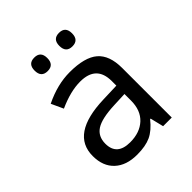

<svg xmlns="http://www.w3.org/2000/svg" viewBox="-202 -863 1005 1005"><g transform="rotate(-45 300.0 -360.5)"><path d="M437 0 418.9 -74.2H415Q377.4 -26.9 337.9 -8.5Q298.3 9.8 235.8 9.8Q156.2 9.8 111.1 -32.2Q65.9 -74.2 65.9 -149.9Q65.9 -312 314.9 -319.8L414.1 -323.2V-356.9Q414.1 -472.2 294.9 -472.2Q223.1 -472.2 134.8 -432.1L104 -499Q199.7 -545.9 291 -545.9Q401.9 -545.9 451.4 -503.4Q501 -460.9 501 -367.2V0ZM413.1 -262.2 334 -258.8Q238.3 -254.9 198.2 -228.8Q158.2 -202.6 158.2 -148.9Q158.2 -62 255.9 -62Q327.6 -62 370.4 -101.8Q413.1 -141.6 413.1 -213.9ZM213.9 -731Q260.7 -731 260.7 -681.2Q260.7 -630.9 213.9 -630.9Q167 -630.9 167 -681.2Q167 -731 213.9 -731ZM397 -731Q443.8 -731 443.8 -681.2Q443.8 -630.9 397 -630.9Q350.1 -630.9 350.1 -681.2Q350.1 -731 397 -731Z"/></g></svg>

Font: Droid Sans Mono
Style: Regular
Weight: 400
Monospace: yes
Foundry: Ascender Corporation
Version: Version 1.00 build 112